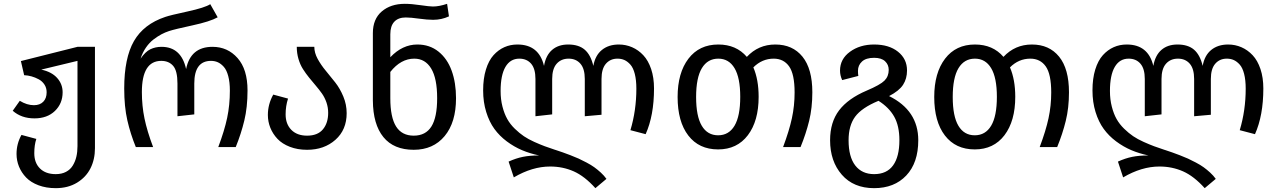

<svg xmlns="http://www.w3.org/2000/svg" viewBox="-20 -773 6721 1009"><path d="M387.2 -526.9H479V5.9Q479 64.5 455.6 111.3Q432.1 158.2 384.8 187Q337.4 215.8 272.9 215.8Q222.7 215.8 182.4 200.7Q142.1 185.5 117.4 159.9Q92.8 134.3 79.8 102.5Q66.9 70.8 66.9 36.1Q66.9 -17.6 92.8 -64L170.9 -43Q160.2 -11.2 160.2 32.2Q160.2 83 190.2 112.5Q220.2 142.1 272.9 142.1Q304.2 142.1 326.9 130.1Q349.6 118.2 362.5 96.9Q375.5 75.7 381.3 50.5Q387.2 25.4 387.2 -4.9V-453.1L196.8 -407.2Q251.5 -395.5 280.3 -363.3Q309.1 -331.1 309.1 -288.1Q309.1 -229 268.6 -189.9Q228 -150.9 161.1 -150.9Q92.3 -150.9 46.9 -190.9L84 -243.2Q121.6 -220.2 158.2 -220.2Q189.5 -220.2 207.3 -238.3Q225.1 -256.3 225.1 -288.1Q225.1 -311 213.6 -328.6Q202.1 -346.2 183.6 -356.2Q165 -366.2 145.8 -371.6Q126.5 -377 106.9 -377.9L89.8 -452.1Z M693.8 0Q665.5 -69.3 649.2 -140.6Q632.8 -211.9 632.8 -308.1Q632.8 -467.8 683.8 -556.9Q734.9 -646 848.6 -684.1Q874 -692.9 965.1 -712.6Q1056.2 -732.4 1085 -751L1124 -682.1Q1084 -659.7 991.2 -639.6Q898.4 -619.6 868.7 -609.9Q847.7 -603 828.4 -592.8Q809.1 -582.5 787.1 -565.9Q765.1 -549.3 747.1 -523.2Q729 -497.1 718.8 -464.8Q743.7 -501.5 770.3 -514.2Q796.9 -526.9 828.6 -526.9Q932.1 -526.9 958 -410.2Q981.4 -526.9 1096.7 -526.9Q1176.3 -526.9 1228.5 -467.8Q1280.8 -408.7 1280.8 -297.9Q1280.8 -209 1263.9 -139.4Q1247.1 -69.8 1218.8 0H1127Q1159.7 -86.9 1173.8 -153.8Q1188 -220.7 1188 -296.9Q1188 -341.3 1179.4 -373.3Q1170.9 -405.3 1156 -421.9Q1141.1 -438.5 1124.8 -445.8Q1108.4 -453.1 1088.9 -453.1Q1001 -453.1 1001 -334V-171.9L912.6 -162.1V-334Q912.6 -400.9 889.9 -427Q867.2 -453.1 827.6 -453.1Q725.6 -453.1 725.6 -289.1Q725.6 -216.8 739.3 -150.6Q752.9 -84.5 784.7 0Z M1631.8 -526.9Q1631.8 -495.6 1649.4 -463.4Q1667 -431.2 1691.9 -401.4Q1716.8 -371.6 1741.7 -339.8Q1766.6 -308.1 1784.2 -265.9Q1801.8 -223.6 1801.8 -178.2Q1801.8 -90.8 1742.7 -38.3Q1683.6 14.2 1593.8 14.2Q1543.5 14.2 1503.2 -1.5Q1462.9 -17.1 1438.2 -43.2Q1413.6 -69.3 1400.6 -101.6Q1387.7 -133.8 1387.7 -168.9Q1387.7 -225.1 1416 -275.9L1493.7 -254.9Q1481 -215.8 1481 -171.9Q1481 -121.1 1511 -90.6Q1541 -60.1 1593.8 -60.1Q1649.4 -60.1 1677 -93.3Q1704.6 -126.5 1704.6 -180.2Q1704.6 -208.5 1695.6 -234.6Q1686.5 -260.7 1671.9 -281.5Q1657.2 -302.2 1639.6 -322.8Q1622.1 -343.3 1604.5 -365Q1586.9 -386.7 1572.3 -409.7Q1557.6 -432.6 1548.6 -462.9Q1539.6 -493.2 1539.6 -526.9Z M2173.3 -539.1Q2237.8 -539.1 2284.2 -502Q2330.6 -464.8 2353.5 -401.6Q2376.5 -338.4 2376.5 -256.8Q2376.5 -129.9 2316.7 -57.9Q2256.8 14.2 2154.3 14.2Q2049.3 14.2 1994.9 -52.5Q1940.4 -119.1 1939.5 -245.1V-599.1Q1939.5 -672.9 1986.3 -712.9Q2033.2 -752.9 2107.4 -752.9Q2142.1 -752.9 2189.7 -745.8Q2237.3 -738.8 2255.4 -738.8Q2287.6 -738.8 2329.6 -752.9L2339.4 -687Q2300.3 -668.9 2256.3 -668.9Q2225.6 -668.9 2181.9 -675Q2138.2 -681.2 2112.3 -681.2Q2073.2 -681.2 2052.2 -658.9Q2031.2 -636.7 2031.2 -592.8V-472.2Q2094.7 -539.1 2173.3 -539.1ZM2277.3 -256.8Q2277.3 -361.3 2245.8 -413.1Q2214.4 -464.8 2157.2 -464.8Q2086.4 -464.8 2031.2 -395V-256.8Q2031.2 -156.7 2061.5 -108.4Q2091.8 -60.1 2154.3 -60.1Q2216.8 -60.1 2247.1 -108.2Q2277.3 -156.2 2277.3 -256.8Z M3231.9 -539.1Q3269 -539.1 3302 -524.7Q3335 -510.3 3360.8 -482.7Q3386.7 -455.1 3401.9 -410.2Q3417 -365.2 3417 -308.1Q3417 -166 3373 -67.9L3293 -88.9Q3324.2 -192.9 3324.2 -307.1Q3324.2 -352.5 3315.9 -384.8Q3307.6 -417 3292.7 -433.6Q3277.8 -450.2 3261.5 -457.5Q3245.1 -464.8 3225.1 -464.8Q3187.5 -464.8 3164.3 -438.2Q3141.1 -411.6 3141.1 -357.9V-169.9L3053.2 -162.1V-357.9Q3053.2 -412.1 3030 -438.5Q3006.8 -464.8 2968.3 -464.8Q2929.2 -464.8 2905.5 -438.2Q2881.8 -411.6 2881.8 -357.9V-171.9L2793.9 -162.1V-357.9Q2793.9 -412.1 2771 -438.5Q2748 -464.8 2709 -464.8Q2661.6 -464.8 2636.2 -421.4Q2610.8 -377.9 2610.8 -294.9Q2610.8 -250.5 2620.6 -212.6Q2630.4 -174.8 2645.8 -147.5Q2661.1 -120.1 2685.5 -96.4Q2710 -72.8 2733.2 -57.1Q2756.3 -41.5 2787.8 -27.3Q2819.3 -13.2 2843 -4.4Q2866.7 4.4 2897.9 14.6Q2899.4 15.1 2899.9 15.1Q2924.3 23.4 2937.5 27.8Q2950.7 32.2 2977.3 42.5Q3003.9 52.7 3021 60.5Q3038.1 68.4 3062.3 81.1Q3086.4 93.8 3103.3 106Q3120.1 118.2 3137.5 134Q3154.8 149.9 3167 167L3108.9 215.8Q3052.2 152.8 2994.9 127.4Q2937.5 102.1 2871.1 102.1Q2777.3 102.1 2680.2 159.2L2652.8 76.2Q2691.4 58.6 2727.8 51.3Q2764.2 43.9 2813 43.9Q2764.6 33.7 2723.1 16.1Q2681.6 -1.5 2643.3 -30Q2605 -58.6 2578.1 -95.5Q2551.3 -132.3 2535.2 -184.3Q2519 -236.3 2519 -297.9Q2519 -360.4 2533.7 -407.7Q2548.3 -455.1 2573.7 -483.2Q2599.1 -511.2 2630.6 -525.1Q2662.1 -539.1 2699.2 -539.1Q2812 -539.1 2838.9 -426.8Q2848.6 -482.4 2881.3 -510.7Q2914.1 -539.1 2965.8 -539.1Q3021.5 -539.1 3053 -511.7Q3084.5 -484.4 3098.1 -426.8Q3107.9 -481.9 3143.1 -510.5Q3178.2 -539.1 3231.9 -539.1Z M4054.2 -539.1Q4145.5 -539.1 4197.3 -475.1Q4249 -411.1 4249 -288.1Q4249 -206.1 4232.2 -137.7Q4215.3 -69.3 4187 0H4095.2Q4127.4 -85.9 4141.6 -151.6Q4155.8 -217.3 4155.8 -287.1Q4155.8 -383.3 4127 -424.1Q4098.1 -464.8 4045.9 -464.8Q3984.9 -464.8 3939 -418.9Q3966.8 -354.5 3966.8 -264.2Q3966.8 -137.2 3910.2 -62.5Q3853.5 12.2 3753.9 12.2Q3653.3 12.2 3597.2 -60.8Q3541 -133.8 3541 -263.2Q3541 -390.1 3597.9 -464.6Q3654.8 -539.1 3754.9 -539.1Q3849.1 -539.1 3904.8 -474.1Q3965.3 -539.1 4054.2 -539.1ZM3870.1 -264.2Q3870.1 -364.7 3840.1 -414.8Q3810.1 -464.8 3754.9 -464.8Q3698.7 -464.8 3668.5 -414.8Q3638.2 -364.7 3638.2 -263.2Q3638.2 -162.1 3668 -112.1Q3697.8 -62 3753.9 -62Q3810.1 -62 3840.1 -112.3Q3870.1 -162.6 3870.1 -264.2Z M4652.3 -268.1Q4805.7 -192.4 4805.7 -36.1Q4805.7 82.5 4742.7 149.2Q4679.7 215.8 4573.7 215.8Q4465.8 215.8 4404.1 145.3Q4342.3 74.7 4342.3 -36.1Q4342.3 -130.9 4389.6 -193.1Q4437 -255.4 4534.7 -296.9Q4606 -327.1 4628.2 -349.4Q4650.4 -371.6 4650.4 -405.8Q4650.4 -433.1 4631.1 -451.2Q4611.8 -469.2 4573.7 -469.2Q4531.2 -469.2 4510 -449.7Q4488.8 -430.2 4488.8 -400.9Q4488.8 -385.7 4490.7 -374L4405.8 -352.1Q4394.5 -377 4394.5 -401.9Q4394.5 -462.9 4446.8 -501Q4499 -539.1 4573.7 -539.1Q4651.9 -539.1 4699.2 -501.2Q4746.6 -463.4 4746.6 -402.8Q4746.6 -359.4 4725.8 -327.4Q4705.1 -295.4 4652.3 -268.1ZM4573.7 142.1Q4640.1 142.1 4673.3 96.2Q4706.5 50.3 4706.5 -36.1Q4706.5 -111.3 4679.2 -159.9Q4651.9 -208.5 4596.7 -243.2Q4508.3 -206.5 4473.9 -159.7Q4439.5 -112.8 4439.5 -36.1Q4439.5 51.3 4474.6 96.7Q4509.8 142.1 4573.7 142.1Z M5402.8 -539.1Q5494.1 -539.1 5545.9 -475.1Q5597.7 -411.1 5597.7 -288.1Q5597.7 -206.1 5580.8 -137.7Q5564 -69.3 5535.6 0H5443.8Q5476.1 -85.9 5490.2 -151.6Q5504.4 -217.3 5504.4 -287.1Q5504.4 -383.3 5475.6 -424.1Q5446.8 -464.8 5394.5 -464.8Q5333.5 -464.8 5287.6 -418.9Q5315.4 -354.5 5315.4 -264.2Q5315.4 -137.2 5258.8 -62.5Q5202.1 12.2 5102.5 12.2Q5002 12.2 4945.8 -60.8Q4889.6 -133.8 4889.6 -263.2Q4889.6 -390.1 4946.5 -464.6Q5003.4 -539.1 5103.5 -539.1Q5197.8 -539.1 5253.4 -474.1Q5314 -539.1 5402.8 -539.1ZM5218.8 -264.2Q5218.8 -364.7 5188.7 -414.8Q5158.7 -464.8 5103.5 -464.8Q5047.4 -464.8 5017.1 -414.8Q4986.8 -364.7 4986.8 -263.2Q4986.8 -162.1 5016.6 -112.1Q5046.4 -62 5102.5 -62Q5158.7 -62 5188.7 -112.3Q5218.8 -162.6 5218.8 -264.2Z M6434.1 -539.1Q6471.2 -539.1 6504.2 -524.7Q6537.1 -510.3 6563 -482.7Q6588.9 -455.1 6604 -410.2Q6619.1 -365.2 6619.1 -308.1Q6619.1 -166 6575.2 -67.9L6495.1 -88.9Q6526.4 -192.9 6526.4 -307.1Q6526.4 -352.5 6518.1 -384.8Q6509.8 -417 6494.9 -433.6Q6480 -450.2 6463.6 -457.5Q6447.3 -464.8 6427.2 -464.8Q6389.6 -464.8 6366.5 -438.2Q6343.3 -411.6 6343.3 -357.9V-169.9L6255.4 -162.1V-357.9Q6255.4 -412.1 6232.2 -438.5Q6209 -464.8 6170.4 -464.8Q6131.3 -464.8 6107.7 -438.2Q6084 -411.6 6084 -357.9V-171.9L5996.1 -162.1V-357.9Q5996.1 -412.1 5973.1 -438.5Q5950.2 -464.8 5911.1 -464.8Q5863.8 -464.8 5838.4 -421.4Q5813 -377.9 5813 -294.9Q5813 -250.5 5822.8 -212.6Q5832.5 -174.8 5847.9 -147.5Q5863.3 -120.1 5887.7 -96.4Q5912.1 -72.8 5935.3 -57.1Q5958.5 -41.5 5990 -27.3Q6021.5 -13.2 6045.2 -4.4Q6068.8 4.4 6100.1 14.6Q6101.6 15.1 6102.1 15.1Q6126.5 23.4 6139.6 27.8Q6152.8 32.2 6179.4 42.5Q6206.1 52.7 6223.1 60.5Q6240.2 68.4 6264.4 81.1Q6288.6 93.8 6305.4 106Q6322.3 118.2 6339.6 134Q6356.9 149.9 6369.1 167L6311 215.8Q6254.4 152.8 6197 127.4Q6139.6 102.1 6073.2 102.1Q5979.5 102.1 5882.3 159.2L5855 76.2Q5893.6 58.6 5929.9 51.3Q5966.3 43.9 6015.1 43.9Q5966.8 33.7 5925.3 16.1Q5883.8 -1.5 5845.5 -30Q5807.1 -58.6 5780.3 -95.5Q5753.4 -132.3 5737.3 -184.3Q5721.2 -236.3 5721.2 -297.9Q5721.2 -360.4 5735.8 -407.7Q5750.5 -455.1 5775.9 -483.2Q5801.3 -511.2 5832.8 -525.1Q5864.3 -539.1 5901.4 -539.1Q6014.2 -539.1 6041 -426.8Q6050.8 -482.4 6083.5 -510.7Q6116.2 -539.1 6168 -539.1Q6223.6 -539.1 6255.1 -511.7Q6286.6 -484.4 6300.3 -426.8Q6310.1 -481.9 6345.2 -510.5Q6380.4 -539.1 6434.1 -539.1Z"/></svg>

Font: FiraGO
Style: Regular
Weight: 400
Designer: bBox Type
Foundry: bBox Type GmbH
Version: Version 1.001;PS 001.001;hotconv 1.0.88;makeotf.lib2.5.64775